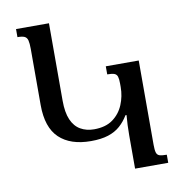

<svg xmlns="http://www.w3.org/2000/svg" viewBox="-80 -790 834 867"><g transform="rotate(-10 337.0 -357.0)"><path d="M470 0V-152Q470 -176 471 -199.5Q472 -223 474 -245H469Q453 -218 430.5 -198Q408 -178 375.5 -167.5Q343 -157 296 -157Q202 -157 151 -205.5Q100 -254 100 -357V-614Q100 -640 96.5 -653.5Q93 -667 82.5 -672Q72 -677 50 -677V-714H201V-359Q201 -305 215.5 -271.5Q230 -238 257 -222.5Q284 -207 319 -207Q372 -207 405 -231Q438 -255 454 -293.5Q470 -332 470 -374V-390Q470 -411 466.5 -422Q463 -433 452.5 -437Q442 -441 420 -441V-478H571V-91Q571 -68 574.5 -56Q578 -44 589 -40.5Q600 -37 622 -37V0Z"/></g></svg>

Font: Noto Serif Armenian
Style: Regular
Weight: 400
Designer: Monotype Design Team
Foundry: Monotype Imaging Inc.
Version: Version 2.007